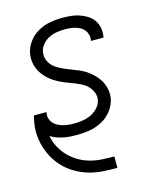

<svg xmlns="http://www.w3.org/2000/svg" viewBox="-112 -615 724 896"><g transform="rotate(-15 250.0 -166.5)"><path d="M342 205Q309 205 275.5 203Q242 201 211 192.5Q180 184 152 169Q124 154 101 133Q78 112 61 85.5Q44 59 33.5 29Q23 -1 20 -34Q17 -67 23 -100Q24 -108 26 -116Q28 -124 30 -132H91Q90 -131 90 -130Q90 -129 90 -127Q87 -114 91 -101Q95 -88 103.5 -78.5Q112 -69 123.5 -63Q135 -57 147.5 -53.5Q160 -50 173.5 -48.5Q187 -47 201 -47Q221 -47 242 -50Q263 -53 282.5 -62Q302 -71 317.5 -87.5Q333 -104 337 -125Q340 -143 333.5 -160Q327 -177 315.5 -189.5Q304 -202 288.5 -210.5Q273 -219 257 -225.5Q241 -232 224.5 -238Q208 -244 192 -251.5Q176 -259 161.5 -268Q147 -277 134.5 -288.5Q122 -300 111.5 -314Q101 -328 94.5 -344Q88 -360 86 -378Q84 -396 87 -415Q92 -444 111 -470Q130 -496 157.5 -511.5Q185 -527 215 -532.5Q245 -538 274 -538Q296 -538 316.5 -536Q337 -534 356.5 -527.5Q376 -521 393 -510.5Q410 -500 421.5 -484.5Q433 -469 437.5 -448.5Q442 -428 439 -407Q439 -405 438.5 -403Q438 -401 437 -399H377Q377 -401 377.5 -402Q378 -403 378 -404Q380 -417 376.5 -429.5Q373 -442 365.5 -451.5Q358 -461 347.5 -467Q337 -473 325 -476.5Q313 -480 300 -481.5Q287 -483 274 -483Q255 -483 235 -480Q215 -477 196.5 -468Q178 -459 164 -442.5Q150 -426 147 -406Q144 -387 150 -370.5Q156 -354 167.5 -341.5Q179 -329 194.5 -320.5Q210 -312 226 -305Q242 -298 258.5 -292Q275 -286 291 -279Q307 -272 321.5 -262.5Q336 -253 348.5 -241.5Q361 -230 371.5 -216Q382 -202 388.5 -186Q395 -170 397.5 -152Q400 -134 397 -116Q391 -85 370.5 -58.5Q350 -32 321.5 -17Q293 -2 262 3Q231 8 201 8Q184 8 167.5 7Q151 6 135 2.5Q119 -1 103.5 -6.5Q88 -12 75 -21Q80 8 93.5 33.5Q107 59 126.5 79.5Q146 100 171 115Q196 130 223.5 138Q251 146 281.5 148Q312 150 342 150H343V205Z"/></g></svg>

Font: Iosevka Curly Light Oblique
Style: Regular
Weight: 300
Italic angle: -9°
Monospace: yes
Designer: Belleve Invis
Foundry: Belleve Invis
Version: Version 11.1.0; ttfautohint (v1.8.3)